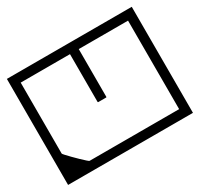

<svg xmlns="http://www.w3.org/2000/svg" viewBox="-130 -621 790 759"><g transform="rotate(-30 265.0 -242.0)"><path d="M-20 -357H20Q20 -329.5 20 -313Q20 -296.5 20 -281.2Q20 -266 20 -242Q20 -242 20 -242Q20 -242 20 -242Q20 -242 20 -242Q20 -242 20 -242Q20 -217 20 -204Q20 -191 20 -182.2Q20 -173.5 20 -161.8Q20 -150 20 -127H-20ZM550 -357V-127H510Q510 -150 510 -161.8Q510 -173.5 510 -182.2Q510 -191 510 -204Q510 -217 510 -242Q510 -242 510 -242Q510 -242 510 -242Q510 -242 510 -242Q510 -242 510 -242Q510 -266 510 -281.2Q510 -296.5 510 -313Q510 -329.5 510 -357ZM-20 -279H20V-120Q20 -118.5 27.8 -110Q35.5 -101.5 47 -89.8Q58.5 -78 70.5 -66.5Q82.5 -55 91 -47.5Q99.5 -40 101 -40Q101 -40 101 -40Q101 -40 101 -40Q101 -40 101 -40Q101 -40 118.2 -40Q135.5 -40 161 -40Q186.5 -40 212 -40Q237.5 -40 254.8 -40Q272 -40 272 -40Q272 -30.5 272 -20.2Q272 -10 272 0Q272 0 272 0Q272 0 272 0Q272 0 272 0Q272 0 272 0Q272 0 272 0Q268.5 0 246 0Q223.5 0 190.2 0Q157 0 120.8 0Q84.5 0 52.5 0Q20.5 0 0.2 0Q-20 0 -20 0Q-20 0 -20 0Q-20 0 -20 0Q-20 0 -20 0Q-20 0 -20 0Q-20 0 -20 -20.2Q-20 -40.5 -20 -72.2Q-20 -104 -20 -139.5Q-20 -175 -20 -206.8Q-20 -238.5 -20 -258.8Q-20 -279 -20 -279ZM-20 -205Q-20 -205 -20 -225.2Q-20 -245.5 -20 -277.2Q-20 -309 -20 -344.5Q-20 -380 -20 -411.8Q-20 -443.5 -20 -463.8Q-20 -484 -20 -484Q-20 -484 -20 -484Q-20 -484 -20 -484Q-20 -484 -20 -484Q-20 -484 -20 -484Q-20 -484 1 -484Q22 -484 55.2 -484Q88.5 -484 126 -484Q163.5 -484 196.8 -484Q230 -484 251 -484Q272 -484 272 -484Q272 -484 272 -484Q272 -484 272 -484Q272 -484 272 -484Q272 -484 272 -484Q272 -484 272 -484Q272 -474.5 272 -464.2Q272 -454 272 -444Q272 -444 253.8 -444Q235.5 -444 206.8 -444Q178 -444 146 -444Q114 -444 85.2 -444Q56.5 -444 38.2 -444Q20 -444 20 -444Q20 -444 20 -444Q20 -444 20 -444Q20 -444 20 -444Q20 -444 20 -444Q20 -444 20 -444Q20 -444 20 -444Q20 -444 20 -444Q20 -444 20 -444Q20 -444 20 -444Q20 -444 20 -444Q20 -444 20 -444Q20 -444 20 -444Q20 -444 20 -444Q20 -444 20 -426.8Q20 -409.5 20 -382.2Q20 -355 20 -324.5Q20 -294 20 -266.8Q20 -239.5 20 -222.2Q20 -205 20 -205ZM550 -205H510Q510 -205 510 -222.2Q510 -239.5 510 -266.8Q510 -294 510 -324.5Q510 -355 510 -382.2Q510 -409.5 510 -426.8Q510 -444 510 -444Q510 -444 510 -444Q510 -444 510 -444Q510 -444 510 -444Q510 -444 510 -444Q510 -444 510 -444Q510 -444 510 -444Q510 -444 510 -444Q510 -444 510 -444Q510 -444 510 -444Q510 -444 510 -444Q510 -444 510 -444Q510 -444 510 -444Q510 -444 510 -444Q510 -444 491.8 -444Q473.5 -444 444.8 -444Q416 -444 384 -444Q352 -444 323.2 -444Q294.5 -444 276.2 -444Q258 -444 258 -444Q258 -454 258 -464.2Q258 -474.5 258 -484Q258 -484 258 -484Q258 -484 258 -484Q258 -484 258 -484Q258 -484 258 -484Q258 -484 258 -484Q258 -484 279 -484Q300 -484 333.2 -484Q366.5 -484 404 -484Q441.5 -484 474.8 -484Q508 -484 529 -484Q550 -484 550 -484Q550 -484 550 -484Q550 -484 550 -484Q550 -484 550 -484Q550 -484 550 -484Q550 -484 550 -463.8Q550 -443.5 550 -411.8Q550 -380 550 -344.5Q550 -309 550 -277.2Q550 -245.5 550 -225.2Q550 -205 550 -205ZM550 -279Q550 -279 550 -258.8Q550 -238.5 550 -206.8Q550 -175 550 -139.5Q550 -104 550 -72.2Q550 -40.5 550 -20.2Q550 0 550 0Q550 0 550 0Q550 0 550 0Q550 0 550 0Q550 0 550 0Q550 0 529 0Q508 0 474.8 0Q441.5 0 404 0Q366.5 0 333.2 0Q300 0 279 0Q258 0 258 0Q258 0 258 0Q258 0 258 0Q258 0 258 0Q258 0 258 0Q258 0 258 0Q258 -10 258 -20.2Q258 -30.5 258 -40Q258 -40 276.2 -40Q294.5 -40 323.2 -40Q352 -40 384 -40Q416 -40 444.8 -40Q473.5 -40 491.8 -40Q510 -40 510 -40Q510 -40 510 -40Q510 -40 510 -40Q510 -40 510 -40Q510 -40 510 -40Q510 -40 510 -40Q510 -40 510 -40Q510 -40 510 -40Q510 -40 510 -40Q510 -40 510 -40Q510 -40 510 -40Q510 -40 510 -40Q510 -40 510 -40Q510 -40 510 -40Q510 -40 510 -57.2Q510 -74.5 510 -101.8Q510 -129 510 -159.5Q510 -190 510 -217.2Q510 -244.5 510 -261.8Q510 -279 510 -279ZM249 -446Q249 -446 257 -446Q265 -446 273 -446Q281 -446 281 -446Q282.5 -446 283.2 -446Q284 -446 284.5 -445.5Q285 -445 285 -444.2Q285 -443.5 285 -442Q285 -442 285 -442Q285 -442 285 -442Q285 -442 285 -442Q285 -442 285 -442Q285 -442 285 -442Q285 -442 285 -426.5Q285 -411 285 -386.8Q285 -362.5 285 -335Q285 -307.5 285 -283.2Q285 -259 285 -243.5Q285 -228 285 -228Q285 -226 284.8 -225.2Q284.5 -224.5 283.8 -224.2Q283 -224 281 -224Q281 -224 273 -224Q265 -224 257 -224Q249 -224 249 -224Q247 -224 246.2 -224.2Q245.5 -224.5 245.2 -225.2Q245 -226 245 -228Q245 -228 245 -243.5Q245 -259 245 -283.2Q245 -307.5 245 -335Q245 -362.5 245 -386.8Q245 -411 245 -426.5Q245 -442 245 -442Q245 -442 245 -442Q245 -442 245 -442Q245 -442 245 -442Q245 -442 245 -442Q245 -442 245 -442Q245 -443.5 245 -444.2Q245 -445 245.5 -445.5Q246 -446 246.8 -446Q247.5 -446 249 -446Z"/></g></svg>

Font: Honk
Style: Regular
Weight: 400
Designer: Noopur Datye & Yesha Goshar
Foundry: Ek Type
Version: Version 1.000